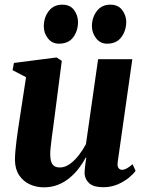

<svg xmlns="http://www.w3.org/2000/svg" viewBox="-20 -791 624 822"><path d="M168 11Q135 11 107 -2Q79 -15 61.8 -41Q44.5 -67 44 -106Q44 -122.5 45.8 -143.5Q47.5 -164.5 50.5 -187.8Q53.5 -211 56.8 -234.2Q60 -257.5 63.5 -278L91.5 -460.5L34 -490.5L39.5 -521.5L222 -545L244.5 -530.5L213 -286.5Q210.5 -265.5 207.2 -242.5Q204 -219.5 201.2 -198Q198.5 -176.5 196.8 -159.5Q195 -142.5 195 -132.5Q195 -112 199 -99.2Q203 -86.5 212.2 -80.2Q221.5 -74 236.5 -74Q258 -74 278.8 -88.8Q299.5 -103.5 317.5 -126.8Q335.5 -150 348 -174L400 -537.5H546.5L484 -98Q481.5 -80 487.2 -72Q493 -64 502.5 -64Q511.5 -64 522 -69.5Q532.5 -75 547.5 -88L560.5 -59.5Q551.5 -46.5 531.5 -30Q511.5 -13.5 483.5 -1.5Q455.5 10.5 421.5 10.5Q382.5 10.5 363.5 -5.2Q344.5 -21 342 -47.5Q342 -51.5 342.5 -59.2Q343 -67 344 -76.8Q345 -86.5 346.5 -97Q348 -107.5 349.5 -116.5L347.5 -117Q335 -93.5 317.8 -70.8Q300.5 -48 278.2 -29.5Q256 -11 228.5 0Q201 11 168 11ZM232 -604Q203 -604 185 -627Q167 -650 167.5 -679.5Q168 -717 189 -744Q210 -771 246.5 -771Q280.5 -771 297.2 -747.8Q314 -724.5 314 -697Q314 -659.5 293.8 -631.8Q273.5 -604 232 -604ZM438.5 -604Q409.5 -604 391.5 -627Q373.5 -650 373.5 -679.5Q374 -717 394.8 -744Q415.5 -771 452.5 -771Q486 -771 503.2 -747.8Q520.5 -724.5 520.5 -697Q520 -659.5 499.5 -631.8Q479 -604 438.5 -604Z"/></svg>

Font: Merriweather 72pt ExtraBold
Style: Italic
Weight: 800
Italic angle: -7.8°
Version: Version 2.101